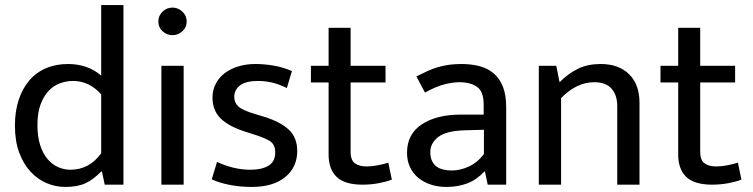

<svg xmlns="http://www.w3.org/2000/svg" viewBox="-20 -730 2975 759"><path d="M380 -710H468V0H394L383 -52H380Q349 -20 317.5 -5.5Q286 9 238 9Q200 9 164.5 -6Q129 -21 101 -51Q73 -81 56 -126.5Q39 -172 39 -234Q39 -289 53.5 -334Q68 -379 95 -411Q122 -443 161 -460Q200 -477 250 -477Q287 -477 320.5 -465.5Q354 -454 380 -431ZM380 -357Q333 -410 269 -410Q242 -410 216.5 -400.5Q191 -391 171.5 -370Q152 -349 140 -316Q128 -283 128 -237Q128 -189 139 -155.5Q150 -122 168.5 -100.5Q187 -79 210.5 -69Q234 -59 258 -59Q333 -59 380 -124Z M618 0V-470H706V0ZM662 -591Q639 -591 622.5 -606.5Q606 -622 606 -645Q606 -668 622.5 -684Q639 -700 662 -700Q684 -700 701 -684Q718 -668 718 -645Q718 -622 701 -606.5Q684 -591 662 -591Z M1114 -382Q1081 -398 1054 -404Q1027 -410 1000 -410Q952 -410 929 -392.5Q906 -375 906 -346Q906 -325 922 -309.5Q938 -294 989 -279L1019 -270Q1086 -250 1120.5 -218.5Q1155 -187 1155 -133Q1155 -69 1107.5 -30Q1060 9 975 9Q930 9 888.5 1Q847 -7 817 -21L838 -90Q867 -76 901 -67.5Q935 -59 970 -59Q1015 -59 1041.5 -75Q1068 -91 1068 -128Q1068 -160 1045 -173.5Q1022 -187 979 -200L948 -210Q883 -231 851.5 -262.5Q820 -294 820 -344Q820 -374 833 -399Q846 -424 868.5 -441Q891 -458 922 -467.5Q953 -477 990 -477Q1025 -477 1062.5 -470.5Q1100 -464 1134 -449Z M1504 -404H1366V-131Q1366 -96 1383.5 -84Q1401 -72 1429 -72Q1449 -72 1473 -76.5Q1497 -81 1515 -87L1529 -20Q1509 -12 1478 -6Q1447 0 1413 0Q1343 0 1311 -30.5Q1279 -61 1279 -119V-404H1209V-470H1279V-620H1366V-470H1504Z M1626 -428Q1650 -440 1671 -449.5Q1692 -459 1713 -465Q1734 -471 1756 -474Q1778 -477 1804 -477Q1843 -477 1875.5 -468.5Q1908 -460 1931.5 -440Q1955 -420 1968 -387.5Q1981 -355 1981 -306V0H1908L1897 -52H1895Q1864 -19 1827 -5Q1790 9 1745 9Q1711 9 1682.5 -0.5Q1654 -10 1633 -27.5Q1612 -45 1600.5 -70Q1589 -95 1589 -126Q1589 -200 1647.5 -238.5Q1706 -277 1802 -277H1892V-317Q1892 -368 1866 -386.5Q1840 -405 1796 -405Q1770 -405 1736.5 -396.5Q1703 -388 1660 -364ZM1893 -217 1819 -215Q1744 -213 1712.5 -188.5Q1681 -164 1681 -129Q1681 -108 1688 -93.5Q1695 -79 1706.5 -71Q1718 -63 1733.5 -59.5Q1749 -56 1766 -56Q1799 -56 1833 -71.5Q1867 -87 1893 -121Z M2198 0H2110V-470H2179L2192 -405Q2227 -440 2265.5 -458.5Q2304 -477 2354 -477Q2426 -477 2467 -436.5Q2508 -396 2508 -324V0H2420V-311Q2420 -354 2397.5 -379.5Q2375 -405 2329 -405Q2259 -405 2198 -342Z M2886 -404H2748V-131Q2748 -96 2765.5 -84Q2783 -72 2811 -72Q2831 -72 2855 -76.5Q2879 -81 2897 -87L2911 -20Q2891 -12 2860 -6Q2829 0 2795 0Q2725 0 2693 -30.5Q2661 -61 2661 -119V-404H2591V-470H2661V-620H2748V-470H2886Z"/></svg>

Font: Mukta Vaani
Style: Regular
Weight: 400
Designer: Noopur Datye, Girish Dalvi, Yashodeep Gholap, Pallavi Karambelkar
Foundry: Ek Type
Version: Version 2.538;PS 1.000;hotconv 16.6.51;makeotf.lib2.5.65220;